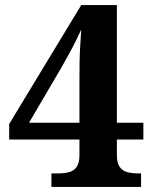

<svg xmlns="http://www.w3.org/2000/svg" viewBox="-20 -734 605 754"><path d="M182 0V-53H210Q233 -53 251.5 -58Q270 -63 281 -78.5Q292 -94 292 -125V-186H16V-247L299 -714H439V-252H543V-186H439V-125Q439 -94 450 -78.5Q461 -63 480 -58Q499 -53 521 -53H534V0ZM94 -252H292V-427Q292 -456 292.5 -488.5Q293 -521 295 -554Q297 -587 299 -618Q294 -607 284 -586Q274 -565 262 -542.5Q250 -520 239 -500.5Q228 -481 223 -472Z"/></svg>

Font: Noto Rashi Hebrew
Style: Bold
Weight: 700
Version: Version 1.006